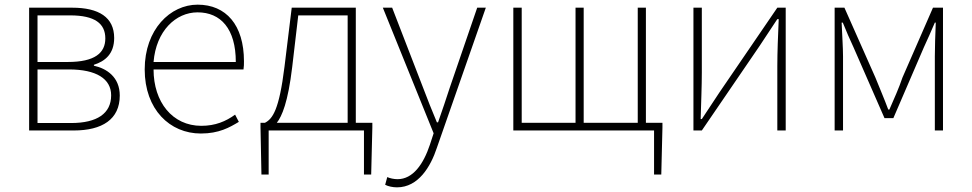

<svg xmlns="http://www.w3.org/2000/svg" viewBox="-20 -560 4171 824"><path d="M105 0H296C419 0 494 -48 494 -150C494 -229 438 -266 383 -278V-282C431 -297 470 -329 470 -397C470 -486 404 -527 290 -527H105ZM141 -262H276C393 -262 457 -222 457 -151C457 -73 397 -32 285 -32H141ZM281 -494C387 -494 432 -459 432 -395C432 -333 387 -294 271 -294H141V-494Z M842 13C920 13 965 -13 1005 -37L989 -68C949 -39 904 -20 844 -20C720 -20 639 -122 639 -262H1025C1027 -274 1027 -286 1027 -297C1027 -453 950 -540 828 -540C711 -540 601 -434 601 -262C601 -90 709 13 842 13ZM639 -294C650 -427 734 -507 828 -507C927 -507 992 -437 992 -294Z M1098 -33V-13L1102 189H1133V0H1542V189H1573L1578 -13V-33H1507V-527H1232L1201 -274C1178 -88 1150 -50 1117 -33ZM1168 -33C1190 -61 1216 -121 1234 -272L1260 -494H1472V-33Z M1623 -527 1841 12 1825 61C1797 145 1752 209 1686 209C1670 209 1653 205 1642 200L1633 233C1646 240 1666 244 1684 244C1775 244 1828 156 1855 74L2065 -527H2028L1910 -183C1895 -138 1877 -82 1860 -35H1855C1835 -82 1813 -138 1796 -183L1663 -527Z M2183 -527V0H2787V189H2818L2823 -13V-33H2752V-527H2717V-33H2485V-527H2450V-33H2219V-527Z M2956 -527V0H2992L3240 -363L3316 -478H3322C3319 -407 3316 -336 3316 -277V0H3352V-527H3316L3068 -164C3046 -131 3014 -82 2992 -49H2987C2989 -120 2992 -191 2992 -249V-527Z M3562 -527V0H3598V-318C3598 -357 3594 -412 3592 -463H3597C3612 -425 3627 -392 3643 -357L3776 -53H3814L3945 -357C3961 -392 3976 -425 3992 -463H3996C3994 -412 3992 -357 3992 -318V0H4027V-527H3984L3853 -227C3838 -182 3817 -136 3797 -90H3792C3775 -136 3755 -182 3737 -227L3604 -527Z"/></svg>

Font: Kinto Sans Thin
Style: Regular
Weight: 100
Designer: Authors: Ryoko NISHIZUKA  (kana & ideographs); Paul D. Hunt (Latin, Greek & Cyrillic); Wenlong ZHANG  (bopomofo); Sandol
Foundry: Adobe Systems Incorporated, ookami Inc.
Version: Version 0.001